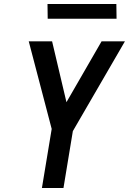

<svg xmlns="http://www.w3.org/2000/svg" viewBox="-20 -942 646 962"><path d="M190 0 239 -296 124 -735H241L313 -430L489 -735H606L345 -285L298 0ZM219 -848 218 -922H563L564 -848Z"/></svg>

Font: Iosevka Aile Semibold Oblique
Style: Regular
Weight: 600
Italic angle: -9°
Designer: Belleve Invis
Foundry: Belleve Invis
Version: Version 31.1.0; ttfautohint (v1.8.4)